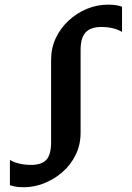

<svg xmlns="http://www.w3.org/2000/svg" viewBox="-20 -772 552 804"><path d="M80.5 12Q60 12 46.8 9.8Q33.5 7.5 21.5 3.5V-102.5Q34 -94 57.2 -87.8Q80.5 -81.5 110.5 -81.5Q154 -81.5 174 -102.8Q194 -124 194 -177.5V-522.5Q194 -570.5 213.5 -612.2Q233 -654 267 -685.5Q301 -717 343.5 -734.8Q386 -752.5 432.5 -752.5Q452.5 -752.5 466.2 -750.2Q480 -748 491 -744V-638Q480 -646 457.2 -652.5Q434.5 -659 403.5 -659Q359.5 -659 338.5 -636.2Q317.5 -613.5 317.5 -563V-216.5Q317.5 -165.5 296.8 -123.5Q276 -81.5 241.2 -51.2Q206.5 -21 164.5 -4.5Q122.5 12 80.5 12Z"/></svg>

Font: Merriweather 20pt SemiBold
Style: Regular
Weight: 600
Version: Version 2.100